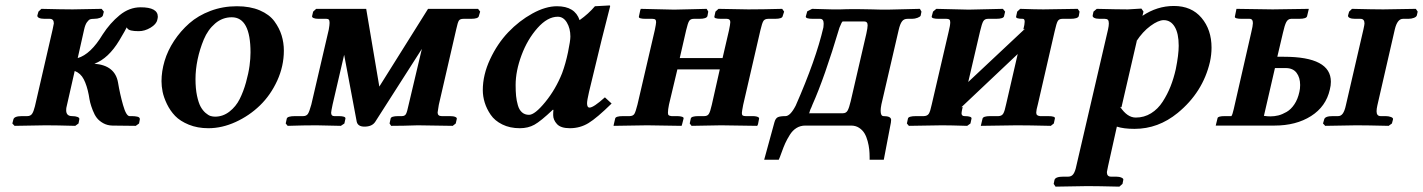

<svg xmlns="http://www.w3.org/2000/svg" viewBox="-20 -467 5292 714"><path d="M228 -71.8Q226.1 -65.9 226.1 -57.1Q226.1 -35.2 248 -35.2Q260.7 -35.2 268.6 -32Q276.4 -28.8 274.9 -22.9L272 -7.8L259.8 1Q189 -1 149.9 -1L34.2 1L25.9 -7.8L29.8 -22.9Q32.7 -35.2 62 -35.2H81.1Q93.3 -35.2 99.1 -43.5Q105 -51.8 109.9 -71.8L175.8 -357.9Q180.2 -377.9 180.2 -379.9Q180.2 -397 165 -397H146Q131.8 -397 124.8 -400.6Q117.7 -404.3 119.1 -410.2L123 -423.8L133.8 -434.1Q214.8 -432.1 250 -432.1L357.9 -434.1L366.2 -423.8L362.8 -410.2Q361.3 -404.3 351.8 -400.6Q342.3 -397 330.1 -397Q320.8 -397 315.4 -395.3Q310.1 -393.6 303.5 -384.5Q296.9 -375.5 293 -357.9L269 -251Q317.4 -265.1 361.8 -338.9Q389.2 -381.3 425 -410.6Q460.9 -439.9 502.9 -439.9Q566.9 -439.9 566.9 -404.8Q566.9 -400.9 564.9 -393.1Q561.5 -377 539.8 -364Q518.1 -351.1 496.1 -351.1Q460.9 -351.1 454.1 -360.8Q453.6 -361.8 452.4 -363.3Q451.2 -364.7 451.2 -365.2Q448.7 -358.9 423.8 -316.9Q383.3 -249.5 331.1 -230Q407.7 -224.1 418.9 -160.2Q425.8 -118.2 437.5 -76.7Q449.2 -35.2 461.9 -35.2H470.2Q476.6 -35.2 481 -34.7Q485.4 -34.2 490.5 -33.2Q495.6 -32.2 498 -29.5Q500.5 -26.9 500 -22.9L497.1 -7.8L484.9 1L397.9 0Q378.9 -0.5 364 -8.8Q349.1 -17.1 340.3 -28.3Q331.5 -39.6 325 -56.6Q318.4 -73.7 315.4 -85.7Q312.5 -97.7 310.1 -113.8Q303.2 -149.4 291.5 -172.1Q279.8 -194.8 257.8 -203.1Z M779.8 -33.2Q809.1 -33.2 833.3 -52Q857.4 -70.8 871.3 -98.6Q885.3 -126.5 894.8 -160.6Q904.3 -194.8 908 -222.4Q911.6 -250 911.6 -272Q911.6 -402.8 841.8 -402.8Q807.1 -402.8 780 -379.6Q752.9 -356.4 737.8 -320.1Q722.7 -283.7 714.8 -245.8Q707 -208 707 -172.9Q707 -137.7 712.6 -111.1Q718.3 -84.5 726.1 -70.3Q733.9 -56.2 744.4 -47.1Q754.9 -38.1 763.2 -35.6Q771.5 -33.2 779.8 -33.2ZM580.6 -165Q580.6 -201.7 592 -240.2Q603.5 -278.8 627.4 -315.2Q651.4 -351.6 684.1 -380.4Q716.8 -409.2 762.7 -426.5Q808.6 -443.8 860.8 -443.8Q910.2 -443.8 946 -428.5Q981.9 -413.1 1000.5 -387.7Q1019 -362.3 1027.3 -335.2Q1035.6 -308.1 1035.6 -278.8Q1035.6 -221.2 1011 -167.2Q986.3 -113.3 946.8 -75Q907.2 -36.6 856.4 -13.4Q805.7 9.8 754.9 9.8Q714.4 9.8 682.1 -3.4Q649.9 -16.6 631.3 -35.9Q612.8 -55.2 600.8 -80.1Q588.9 -105 584.7 -125.7Q580.6 -146.5 580.6 -165Z M1155.8 -434.1H1341.8L1390.6 -145L1571.8 -434.1H1757.8L1765.6 -423.8L1760.7 -407.2Q1758.8 -397 1731.4 -397H1703.6Q1690.9 -397 1686.5 -390.4Q1682.1 -383.8 1676.8 -358.9L1611.8 -77.1Q1607.4 -49.8 1607.4 -48.8Q1607.4 -35.2 1622.6 -35.2H1652.8Q1666.5 -35.2 1673.1 -32.2Q1679.7 -29.3 1678.7 -24.9L1674.8 -7.8L1663.6 1L1533.7 -1Q1478 1 1434.6 1L1428.7 -7.8L1432.6 -25.9Q1434.1 -35.2 1461.4 -35.2H1474.6Q1485.4 -35.2 1489.7 -43Q1494.1 -50.8 1499.5 -77.1L1548.8 -285.2L1375.5 -14.2Q1363.8 3.9 1335.4 3.9Q1311 3.9 1306.6 -14.2L1259.8 -263.2L1216.8 -78.1Q1211.4 -52.2 1211.4 -47.9Q1211.4 -35.2 1222.7 -35.2H1239.7Q1266.1 -35.2 1264.6 -25.9L1260.7 -7.8L1247.6 1L1156.7 -1Q1109.4 -1 1049.8 1L1042.5 -7.8L1046.4 -25.9Q1048.8 -35.2 1077.6 -35.2H1107.4Q1119.1 -35.2 1124.8 -43.2Q1130.4 -51.3 1137.7 -78.1L1202.6 -356.9Q1205.6 -374 1205.6 -381.8Q1205.6 -390.6 1202.9 -393.8Q1200.2 -397 1193.8 -397H1164.6Q1152.3 -397 1146 -399.9Q1139.6 -402.8 1140.6 -407.2L1144.5 -423.8Z M2070.3 -194.8Q2083.5 -230.5 2092.3 -272.9Q2101.1 -315.4 2101.1 -331.1Q2101.1 -361.3 2088.1 -383.1Q2075.2 -404.8 2054.2 -404.8Q2016.1 -404.8 1978.8 -362.8Q1941.4 -320.8 1919.4 -261.7Q1897.5 -202.6 1897.5 -150.9Q1897.5 -127.4 1899.2 -110.1Q1900.9 -92.8 1905.8 -75.7Q1910.6 -58.6 1921.1 -49.3Q1931.6 -40 1947.3 -40Q1968.8 -40 2007.6 -87.4Q2046.4 -134.8 2070.3 -194.8ZM2037.1 -39.1Q2037.1 -52.2 2038.1 -58.1L2036.1 -59.1Q1990.7 -16.1 1967.3 -3.2Q1943.8 9.8 1913.1 9.8Q1876 9.8 1847.9 -4.2Q1819.8 -18.1 1804.7 -40.3Q1789.6 -62.5 1782.5 -85.7Q1775.4 -108.9 1775.4 -131.8Q1775.4 -188.5 1802.5 -246.6Q1829.6 -304.7 1870.1 -347.2Q1910.6 -389.6 1959.7 -416.7Q2008.8 -443.8 2051.3 -443.8Q2118.2 -443.8 2135.3 -392.1Q2168.5 -415.5 2192.4 -443.8L2247.1 -446.8Q2249 -446.8 2249 -443.8L2217.8 -320.8L2170.4 -125Q2163.1 -93.3 2163.1 -83Q2163.1 -66.9 2172.4 -66.9Q2187 -66.9 2229.5 -105L2254.4 -82Q2199.7 -28.3 2168.5 -9.3Q2137.2 9.8 2099.1 9.8Q2065.4 9.8 2051.3 -5.6Q2037.1 -21 2037.1 -39.1Z M2415 -355Q2419.9 -378.4 2419.9 -384.8Q2419.9 -391.6 2416.7 -394.3Q2413.6 -397 2405.8 -397H2380.9Q2353 -397 2356 -405.8L2360.8 -428.2L2362.8 -434.1L2486.8 -431.2Q2504.9 -431.6 2547.6 -432.6Q2590.3 -433.6 2607.9 -434.1L2613.8 -423.8L2610.8 -407.2Q2607.4 -397 2581.1 -397H2560.1Q2548.3 -397 2543.2 -389.6Q2538.1 -382.3 2531.7 -355L2507.8 -251H2667L2690.9 -354Q2695.8 -377.4 2695.8 -384.8Q2695.8 -397 2682.6 -397H2661.6Q2633.8 -397 2636.7 -405.8L2640.6 -423.8L2651.9 -434.1L2762.7 -432.1Q2814.5 -432.1 2888.7 -434.1L2896 -423.8L2890.6 -407.2Q2889.2 -397 2861.8 -397H2836.9Q2824.7 -397 2819.3 -389.6Q2814 -381.8 2807.6 -354L2743.7 -77.1Q2738.8 -51.8 2738.8 -46.9Q2738.8 -40 2741.9 -37.6Q2745.1 -35.2 2752.9 -35.2H2778.8Q2787.6 -35.2 2793.5 -33.7Q2799.3 -32.2 2801.5 -30Q2803.7 -27.8 2802.7 -24.9L2798.8 -4.9L2795.9 1L2661.6 -1Q2646 -0.5 2606.9 0Q2567.9 0.5 2551.8 1L2544.9 -7.8L2548.8 -25.9Q2550.3 -35.2 2577.6 -35.2H2598.6Q2610.8 -35.2 2615.7 -43Q2621.1 -50.8 2627 -77.1L2656.7 -209H2499L2467.8 -78.1Q2463.9 -59.1 2463.9 -47.9Q2463.9 -41 2466.6 -38.6Q2469.2 -36.1 2477.1 -35.2H2496.6Q2505.9 -35.2 2512 -33.9Q2518.1 -32.7 2520.5 -30.8Q2522.9 -28.8 2522 -25.9L2516.6 -4.9L2514.6 1L2386.7 -1Q2369.6 -1 2324.2 0Q2278.8 1 2261.7 1L2262.7 -4.9L2267.6 -25.9Q2269 -35.2 2296.9 -35.2H2321.8Q2334 -35.6 2338.9 -43.2Q2343.8 -50.8 2350.6 -78.1Z M2991.7 -54.2Q2990.2 -45.9 2987.8 -45.9H3114.7Q3126.5 -45.9 3132.1 -55.9Q3137.7 -65.9 3143.6 -90.8L3201.7 -341.8Q3206.5 -363.8 3206.5 -373Q3206.5 -387.2 3193.8 -387.2H3113.8Q3110.8 -387.2 3101.6 -363.8Q3045.9 -177.2 3001 -77.1L2997.6 -68.4L2993.7 -60.1Q2992.2 -56.6 2991.7 -54.2ZM2974.6 0Q2956.5 0 2941.9 9Q2927.2 18.1 2917 34.7Q2906.7 51.3 2900.1 65.7Q2893.6 80.1 2886.5 100.1Q2879.4 120.1 2876 127H2821.8L2859.9 -12.2Q2863.8 -26.9 2872.6 -31.2Q2881.3 -35.2 2900.9 -35.2Q2918.9 -35.2 2939 -74.2Q3014.2 -245.1 3042 -365.2Q3042 -367.2 3042.5 -371.8Q3043 -376.5 3043 -378.9Q3043 -397 3029.8 -397H3002.9Q2975.1 -397 2976.6 -405.8L2981.9 -424.8L3000 -434.1Q3057.6 -432.1 3073.7 -432.1H3106Q3123 -433.1 3167 -433.1Q3178.2 -433.1 3197.8 -432.6Q3217.3 -432.1 3225.6 -432.1Q3243.7 -431.2 3280.8 -431.2L3400.9 -434.1L3406.7 -423.8L3403.8 -409.2Q3402.3 -404.8 3392.3 -400.9Q3382.3 -397 3371.6 -397H3355Q3341.3 -397 3334.5 -387.7Q3327.1 -378.4 3321.8 -355L3257.8 -79.1Q3254.9 -64.5 3254.9 -55.2Q3254.9 -35.2 3265.6 -35.2Q3293.9 -35.2 3293.9 -21Q3293.9 -20.5 3293.5 -17.1Q3293 -13.7 3293 -11.2Q3289.1 10.7 3279.8 57.9Q3270.5 105 3266.6 127H3213.9V117.2Q3213.9 102.5 3212.4 88.4Q3210.9 74.2 3206.5 57.6Q3202.1 41 3194.8 28.8Q3187.5 16.6 3174.8 8.3Q3162.1 0 3145 0Z M3582.5 -431.2 3709.5 -434.1 3717.8 -423.8 3713.9 -407.2Q3712.4 -397 3683.6 -397H3653.8Q3642.1 -397 3636.7 -388.2Q3631.3 -379.4 3624.5 -350.1L3580.6 -162.1L3791.5 -359.9L3785.6 -357.9Q3790.5 -376.5 3790.5 -386.2Q3790.5 -397 3783.7 -397Q3755.9 -397 3758.8 -405.8L3762.7 -423.8L3773.9 -434.1Q3832 -432.1 3859.9 -432.1L3987.8 -434.1L3994.6 -423.8L3991.7 -407.2Q3988.3 -397 3960.4 -397H3930.7Q3918.5 -397 3913.6 -388.7Q3908.7 -380.9 3901.9 -350.1L3839.8 -80.1Q3833.5 -57.1 3833.5 -48.8Q3833.5 -42 3836.7 -39.1Q3839.8 -36.1 3847.7 -35.2H3877.4Q3905.8 -35.2 3902.8 -25.9L3898.9 -7.8L3887.7 1Q3804.7 -1 3760.7 -1L3627.4 1L3633.8 -25.9Q3636.2 -35.2 3662.6 -35.2H3692.9Q3705.6 -35.6 3710.9 -44.7Q3716.3 -53.7 3721.7 -80.1L3764.6 -266.1L3554.7 -67.9L3559.6 -69.8V-67.9Q3555.7 -50.3 3555.7 -45.9Q3555.7 -35.2 3566.9 -35.2Q3581.1 -35.2 3587.4 -32.7Q3593.8 -30.3 3592.8 -25.9L3588.9 -7.8L3576.7 1Q3513.7 -1 3482.9 -1L3359.9 1L3352.5 -7.8L3356.4 -25.9Q3357.9 -35.2 3386.7 -35.2H3415.5Q3428.7 -35.6 3434.1 -44.2Q3439.5 -52.7 3444.8 -78.1L3507.8 -349.1Q3513.7 -373 3513.7 -383.8Q3513.7 -391.6 3510.5 -394.3Q3507.3 -397 3499.5 -397H3470.7Q3443.4 -397 3444.8 -405.8L3449.7 -423.8L3461.9 -434.1Z M4207.5 -314.9 4150.4 -67.9 4145.5 -69.8Q4171.9 -29.8 4203.6 -29.8Q4234.9 -29.8 4260.5 -45.7Q4286.1 -61.5 4303.7 -88.9Q4321.3 -116.2 4333 -145.8Q4344.7 -175.3 4352.5 -210Q4363.3 -263.7 4363.3 -296.9Q4363.3 -342.8 4348.4 -367.4Q4333.5 -392.1 4307.6 -392.1Q4287.6 -392.1 4258.3 -370.6Q4229 -349.1 4205.6 -313ZM4232.4 -423.8 4228.5 -408.2Q4283.2 -444.8 4345.2 -444.8Q4411.1 -444.8 4448.2 -400.6Q4485.4 -356.4 4485.4 -290Q4485.4 -263.7 4479.5 -236.8Q4453.1 -123.5 4359.4 -46.9Q4287.1 12.2 4199.2 12.2Q4158.7 12.2 4133.3 3.9L4100.6 150.9Q4096.2 170.9 4096.2 172.9Q4096.2 189.9 4111.3 189.9H4130.4Q4142.6 189.9 4150.6 193.6Q4158.7 197.3 4157.2 202.1L4154.3 216.8L4142.6 227.1Q4061.5 225.1 4023.4 225.1L3905.3 227.1L3898.4 216.8L3901.4 202.1Q3904.8 189.9 3934.6 189.9H3952.6Q3964.8 189.9 3971.7 180.2Q3978.5 170.4 3982.4 150.9L4100.6 -357.9Q4103.5 -371.1 4103.5 -379.9Q4103.5 -389.2 4100.1 -393.1Q4096.7 -397 4088.4 -397H4069.3Q4056.2 -397 4049.1 -400.6Q4042 -404.3 4043.5 -410.2L4046.4 -423.8L4058.6 -434.1Q4138.2 -432.1 4174.3 -432.1L4224.6 -435.1Z M4812 -125Q4814.9 -136.7 4814.9 -150.9Q4814.9 -178.7 4801.5 -196.3Q4788.1 -213.9 4761.2 -213.9H4721.2L4680.2 -36.1Q4693.8 -34.2 4704.1 -34.2Q4719.2 -34.2 4733.9 -37.8Q4748.5 -41.5 4764.6 -50.8Q4780.8 -60.1 4793.5 -79.1Q4806.2 -98.1 4812 -125ZM5050.3 -357.9Q5054.2 -375.5 5054.2 -379.9Q5054.2 -397 5039.1 -397H5019Q5005.9 -397 4998.8 -400.6Q4991.7 -404.3 4993.2 -410.2L4997.1 -423.8L5007.8 -434.1Q5088.9 -432.1 5124 -432.1L5245.1 -434.1L5252 -423.8L5249 -410.2Q5247.6 -404.3 5238 -400.6Q5228.5 -397 5217.3 -397H5197.3Q5176.3 -397 5167 -357.9L5102.1 -75.2Q5099.1 -62 5099.1 -53.2Q5099.1 -35.2 5114.3 -35.2H5132.8Q5144.5 -35.2 5153.1 -31.7Q5161.6 -28.3 5160.2 -22.9L5156.2 -7.8L5144 1Q5063 -1 5023.9 -1L4908.2 1L4899.9 -7.8L4904.3 -22.9Q4907.2 -35.2 4936 -35.2H4956.1Q4966.8 -35.2 4973.6 -44.9Q4980.5 -54.7 4984.9 -75.2ZM4925.3 -133.8Q4911.1 -70.8 4855.5 -35.4Q4799.8 0 4719.2 0H4501L4507.8 -27.8Q4509.3 -35.2 4535.2 -35.2H4559.1Q4563 -39.1 4567.9 -61L4632.8 -345.2Q4639.2 -371.6 4639.2 -380.9Q4639.2 -397 4627 -397H4597.2Q4584 -397 4577.4 -399.2Q4570.8 -401.4 4572.3 -405.8L4578.1 -434.1L4712.9 -432.1Q4731.4 -432.1 4780 -433.1Q4828.6 -434.1 4847.2 -434.1L4840.8 -407.2Q4838.9 -397 4811 -397H4781.2Q4769.5 -396.5 4763.4 -385Q4757.3 -373.5 4751 -345.2L4730 -255.9H4754.9Q4929.2 -255.9 4929.2 -163.1Q4929.2 -148.9 4925.3 -133.8Z"/></svg>

Font: Linux Libertine G
Style: Bold Italic
Weight: 700
Italic angle: -11.5°
Designer: Philipp H. Poll
Foundry: Philipp H. Poll
Version: Version 4.1.0